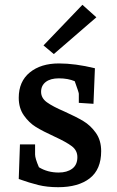

<svg xmlns="http://www.w3.org/2000/svg" viewBox="-20 -769 488 799"><path d="M58 -24 63 -168H126V-126Q126 -110 142 -73Q178 -51 224 -51Q259 -51 280.5 -67Q302 -83 302 -115Q302 -143 279 -160.5Q256 -178 206 -201Q158 -223 129.5 -240.5Q101 -258 79.5 -288.5Q58 -319 58 -362Q58 -430 104 -467.5Q150 -505 225 -505Q293 -505 375 -485L369 -337L308 -341V-379Q308 -384 291 -431Q263 -443 225 -443Q190 -443 170.5 -428Q151 -413 151 -387Q151 -361 175 -343.5Q199 -326 248 -305Q297 -283 327 -265Q357 -247 379 -216Q401 -185 401 -140Q401 -64 353.5 -27Q306 10 222 10Q176 10 139.5 1Q103 -8 58 -24ZM161 -580 323 -749 381 -697 204 -544Z"/></svg>

Font: Andada Pro SemiBold
Style: Regular
Weight: 600
Designer: Carolina Giovagnoli
Foundry: Huerta Tipografica
Version: Version 3.005